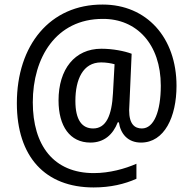

<svg xmlns="http://www.w3.org/2000/svg" viewBox="-20 -736 848 843"><path d="M755 -359C755 -571 624 -716 431 -716C199 -717 54 -537 54 -283C54 -48 178 87 391 87C466 87 527 72 579 49V-17C529 5 461 24 392 24C215 24 124 -98 124 -287C124 -483 226 -653 431 -653C580 -654 686 -542 686 -360C686 -247 656 -172 603 -172C572 -172 547 -190 547 -252C547 -259 548 -273 549 -295L558 -500C526 -512 475 -522 425 -522C308 -522 237 -432 237 -295C237 -182 287 -110 377 -110C437 -110 476 -145 497 -199H502C509 -149 541 -110 599 -110C702 -110 755 -223 755 -359ZM311 -293C311 -387 344 -462 424 -462C447 -462 468 -458 483 -454L476 -327C471 -229 446 -172 389 -172C340 -172 311 -209 311 -293Z"/></svg>

Font: Noto Sans Sinhala UI SemiCondensed
Style: Regular
Weight: 400
Width: 4
Designer: Jelle Bosma - Monotype Design Team
Foundry: Monotype Imaging Inc.
Version: Version 2.006